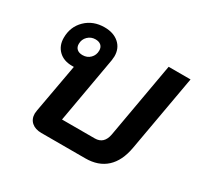

<svg xmlns="http://www.w3.org/2000/svg" viewBox="-123 -716 911 873"><g transform="rotate(30 333.0 -280.0)"><path d="M651 -550 580 -150Q567 -76 525.5 -38Q484 0 416 0H185Q153 0 134 -16.5Q115 -33 115 -62Q115 -67 117 -79L163 -334H153Q109 -334 83 -359.5Q57 -385 57 -426Q57 -484 96 -522Q135 -560 195 -560Q242 -560 270.5 -535Q299 -510 299 -468Q299 -462 297 -446L236 -100H408Q456 -100 466 -154L536 -550ZM226 -456Q226 -473 215.5 -482.5Q205 -492 186 -492Q163 -492 146.5 -476Q130 -460 130 -436Q130 -419 140.5 -409.5Q151 -400 170 -400Q194 -400 210 -416Q226 -432 226 -456Z"/></g></svg>

Font: Bai Jamjuree SemiBold
Style: Italic
Weight: 600
Italic angle: -10°
Version: Version 1.000; ttfautohint (v1.6)